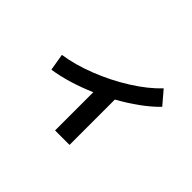

<svg xmlns="http://www.w3.org/2000/svg" viewBox="-123 -875 1184 1184"><g transform="rotate(45 469.0 -282.5)"><path d="M730.5 -611.3 804.7 -524.4Q759.8 -478 698.7 -433.6Q637.7 -389.2 566.4 -349.6V45.9H440.4V-287.6Q290 -222.7 159.2 -203.1L140.6 -313.5Q240.7 -328.1 352.8 -372.1Q464.8 -416 564.9 -479Q665 -542 730.5 -611.3Z"/></g></svg>

Font: Pretendard JP
Style: Bold
Weight: 700
Designer: Base glyphs from Inter by Rasmus Andersson; Hangeul glyphs from Noto Sans CJK(Source Han Sans) by Jang Soo-young and Kan
Foundry: Kil Hyung-jin
Version: Version 1.309